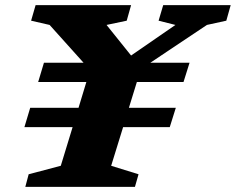

<svg xmlns="http://www.w3.org/2000/svg" viewBox="-20 -727 918 747"><path d="M173 -630 101 -646.5 118.5 -707H490L473 -646.5L394.5 -630L490 -511L662.5 -630L597 -646.5L615 -707H877.5L860.5 -646.5L785 -630L565 -483H717.5L694 -408H512.5L481.5 -307.5H664L640.5 -232.5H459L412.5 -82L519 -49L505 0H78.5L91.5 -49L216.5 -82L262.5 -232.5H75L97.5 -307.5H285.5L316 -408H128.5L151 -483H305Z"/></svg>

Font: Newsreader 6pt
Style: Bold Italic
Weight: 700
Italic angle: -17°
Designer: Hugues Gentile
Foundry: Production Type
Version: Version 1.003; ttfautohint (v1.8.3)